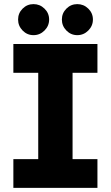

<svg xmlns="http://www.w3.org/2000/svg" viewBox="-20 -914 539 934"><path d="M45 0V-140H166V-560H45V-700H454V-560H333V-140H454V0ZM356 -743Q325 -743 303 -765.5Q281 -788 281 -819Q281 -850 303 -872Q325 -894 356 -894Q387 -894 409.5 -872Q432 -850 432 -819Q432 -788 409.5 -765.5Q387 -743 356 -743ZM143 -743Q112 -743 90 -765.5Q68 -788 68 -819Q68 -850 90 -872Q112 -894 143 -894Q174 -894 196.5 -872Q219 -850 219 -819Q219 -788 196.5 -765.5Q174 -743 143 -743Z"/></svg>

Font: MuseoModerno Thin
Style: Bold
Weight: 700
Version: Version 1.003